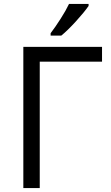

<svg xmlns="http://www.w3.org/2000/svg" viewBox="-20 -951 560 971"><path d="M496 -714V-639H181V0H98V-714ZM236 -783Q259 -813 286.5 -856Q314 -899 329 -931H428V-921Q406 -889 363.5 -842.5Q321 -796 290 -771H236Z"/></svg>

Font: Stephens Clock
Style: Regular
Weight: 400
Designer: Peter Wiegel (catfonts.de) with slight modifications by DT1.org
Version: Version 0.9.1